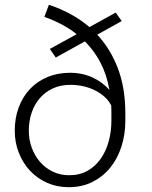

<svg xmlns="http://www.w3.org/2000/svg" viewBox="-20 -777 640 807"><path d="M388.7 -631.3Q444.8 -570.8 475.6 -489.5Q506.3 -408.2 506.8 -304.2V-269.5Q506.8 -212.4 490.7 -161.9Q474.6 -111.3 444.1 -73.2Q413.6 -35.2 369.4 -12.7Q325.2 9.8 269 9.8Q219.7 9.8 178.2 -8.5Q136.7 -26.9 106.4 -59.1Q76.2 -91.3 59.1 -134.8Q42 -178.2 42 -227.5Q42 -280.8 58.6 -325.4Q75.2 -370.1 105.7 -402.6Q136.2 -435.1 179.4 -453.1Q222.7 -471.2 275.9 -471.2Q324.7 -471.2 367.7 -451.9Q410.6 -432.6 439.9 -398.9Q428.7 -463.4 402.3 -513.7Q376 -564 336.9 -603L214.4 -535.2L189.5 -571.3L302.2 -633.3Q272.9 -656.7 238.8 -674.6Q204.6 -692.4 166.5 -706.1L185.5 -756.8Q284.7 -724.1 356 -663.1L466.3 -724.1L491.7 -688.5ZM448.2 -305.2Q448.2 -312.5 448 -319.8Q447.8 -327.1 447.3 -334Q437.5 -353.5 420.2 -369.4Q402.8 -385.3 380.4 -396.7Q357.9 -408.2 331.1 -414.3Q304.2 -420.4 275.9 -420.4Q234.4 -420.4 201.9 -405.3Q169.4 -390.1 147 -364Q124.5 -337.9 112.8 -302.7Q101.1 -267.6 101.1 -227.5Q101.1 -189.9 113.5 -156Q126 -122.1 148.2 -96.4Q170.4 -70.8 201.7 -55.7Q232.9 -40.5 271 -40.5Q315.4 -40.5 348.6 -59.6Q381.8 -78.6 403.8 -110.4Q425.8 -142.1 437 -183.3Q448.2 -224.6 448.2 -269.5Z"/></svg>

Font: TypoPRO Roboto Mono
Style: Regular
Weight: 300
Designer: Google
Version: Version 2.000986; 2015; ttfautohint (v1.3)